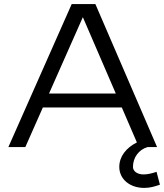

<svg xmlns="http://www.w3.org/2000/svg" viewBox="-20 -720 803 940"><path d="M21 0H104L189.9 -194H576.3L650.2 -22.7C598.7 2.9 564 45.3 564 97.2C564 156.4 615 200 686 200C714 200 736.6 193.4 763 184.2L746.4 121.3C725.6 128.2 703.6 134 683 134C652.8 134 631 118.7 631 97.2C631 51.3 659.3 12.4 702.8 0H749L447 -700H331ZM220 -262 385.6 -635.9 547 -262Z"/></svg>

Font: Resamitz
Style: Bold
Weight: 700
Designer: gluk
Foundry: gluk
Version: Version 0.047